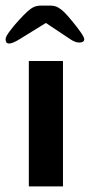

<svg xmlns="http://www.w3.org/2000/svg" viewBox="-43 -666 321 686"><path d="M60 0V-448H182V0ZM-23 -526Q-23 -535 -8 -555Q7 -575 25.5 -595Q44 -615 54 -624Q67 -636 78 -641Q89 -646 106 -646H136Q154 -646 166 -638.5Q178 -631 186 -623Q197 -612 214 -591.5Q231 -571 244.5 -552Q258 -533 258 -526Q258 -515 242.5 -514Q227 -513 208 -526L121 -584L27 -526Q-23 -495 -23 -526Z"/></svg>

Font: Goldman
Style: Regular
Weight: 400
Designer: Jaikishan Patel
Version: Version 1.000; ttfautohint (v1.8.3)